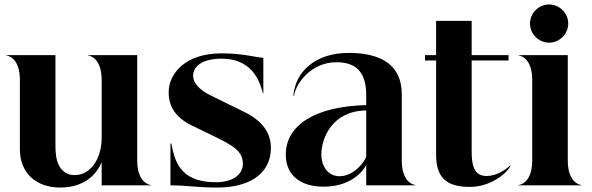

<svg xmlns="http://www.w3.org/2000/svg" viewBox="-20 -834 2666 864"><path d="M249.5 10C359.5 10 413.5 -48 437.5 -104V0H659V-1.5C653.5 -1.5 597.5 -11 597.5 -112V-586H376V-584.5C381.5 -584.5 437.5 -575 437.5 -474V-215C437.5 -117 386.5 -46 315.5 -46C280.5 -46 257.5 -65 244.5 -91C231.5 -118 229.5 -151 229.5 -176V-586H8V-584.5C13.5 -584.5 69.5 -575 69.5 -474V-163C69.5 -106 89.5 -63 121.5 -34C154.5 -5 199.5 10 249.5 10Z M957 10C1093 10 1199 -45 1199 -169C1199 -228 1170 -286 1078 -331L929 -404C877 -429 849 -462 849 -492C849 -541 898 -570 978 -570C1035 -570 1082 -552 1116 -513C1137 -488 1153 -456 1163 -414H1165V-574C1139 -574 1075 -594 978 -594C811 -594 739 -501 739 -418C739 -357 768 -306 842 -270L963 -211C1047 -170 1073 -143 1073 -96C1073 -55 1036 -14 952 -14C864 -14 816 -42 789 -81C767 -112 758 -151 751 -188H747V0C824 0 864 10 957 10Z M1494 -554C1533 -554 1566 -545 1589 -524C1614 -501 1628 -463 1628 -406V-361C1393.5 -355 1266 -268.5 1266 -138C1266 -40 1339 6 1435 6C1541.5 6 1600.5 -44 1628 -90.5V0H1849.5V-1.5C1844 -1.5 1788 -11 1788 -112V-410C1788 -474 1766 -516 1734 -544C1682 -588 1605 -596 1551 -596C1394 -596 1309 -508 1300 -403H1303C1312 -461 1382 -554 1494 -554ZM1426 -138C1426 -211.5 1474 -335 1628 -337V-129C1622 -109 1575 -41 1508 -41C1453 -41 1426 -90 1426 -138Z M2102.5 -154V-562H2268.5V-586H2102.5V-740H1942.5V-586H1892.5V-562H1942.5V-136C1942.5 -18 2008.5 7 2095.5 7C2197.5 7 2270.5 -66 2277.5 -89H2274.5C2254.5 -69 2213.5 -42 2169.5 -42C2110.5 -42 2102.5 -95 2102.5 -154Z M2375 -474V-112C2375 -11 2319 -1.5 2313.5 -1.5V0H2596.5V-1.5C2591 -1.5 2535 -11 2535 -112V-586H2313.5V-584.5C2319 -584.5 2375 -575 2375 -474ZM2451 -642C2498 -642 2537 -681 2537 -728C2537 -775 2498 -814 2451 -814C2404 -814 2365 -775 2365 -728C2365 -681 2404 -642 2451 -642Z"/></svg>

Font: Beautique Display Medium
Style: Bold
Weight: 900
Designer: Nhat-Quang Ngo
Version: Version 1.100;Glyphs 3.2.3 (3260)